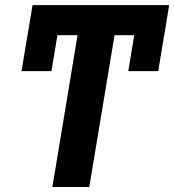

<svg xmlns="http://www.w3.org/2000/svg" viewBox="-20 -748 696 768"><path d="M458.2 -727.5 337.1 0H189.5L310.2 -727.5ZM656.4 -727.5 637.3 -607.2H90.4L110.2 -727.5ZM656.4 -727.5 612.9 -463.5H493.2L536.7 -727.5ZM229.9 -727.5 185.7 -463.5H66L110.2 -727.5Z"/></svg>

Font: Inter Tight
Style: Italic
Weight: 400
Italic angle: -9.39999°
Designer: Rasmus Andersson
Foundry: rsms
Version: Version 3.002